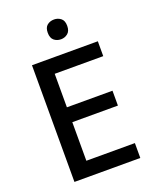

<svg xmlns="http://www.w3.org/2000/svg" viewBox="-166 -1011 887 1104"><g transform="rotate(-20 277.5 -459.0)"><path d="M497 0H94V-714H497V-623H200V-418H479V-327H200V-91H497ZM303 -918Q326 -918 344 -904Q362 -890 362 -858Q362 -826 344 -811.5Q326 -797 303 -797Q278 -797 260.5 -811.5Q243 -826 243 -858Q243 -890 260.5 -904Q278 -918 303 -918Z"/></g></svg>

Font: Noto Sans Syriac Medium
Style: Regular
Weight: 500
Designer: Patrick Giasson and the Monotype Design Team
Foundry: Monotype Imaging Inc.
Version: Version 3.000; ttfautohint (v1.8.4.7-5d5b)